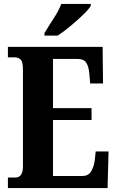

<svg xmlns="http://www.w3.org/2000/svg" viewBox="-20 -951 591 971"><path d="M20 0V-53H57Q96 -53 96 -109V-600Q96 -640 83.5 -650.5Q71 -661 56 -661H20V-714H499L501 -529H436L432 -576Q429 -614 416.5 -633.5Q404 -653 373 -653H248V-404H443V-344H248V-61H397Q426 -61 440 -83Q454 -105 459 -138L464 -185H529L524 0ZM205 -784Q224 -816 250.5 -856.5Q277 -897 290 -931H439V-921Q429 -904 400 -876Q371 -848 336 -819Q301 -790 272 -771H205Z"/></svg>

Font: Noto Serif Myanmar ExtraCondensed ExtraBold
Style: Regular
Weight: 800
Width: 2
Designer: Ben Mitchell and the Monotype Design Team
Foundry: Monotype Imaging Inc.
Version: Version 2.106; ttfautohint (v1.8.4.7-5d5b)